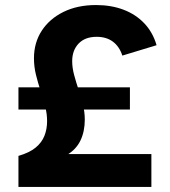

<svg xmlns="http://www.w3.org/2000/svg" viewBox="-20 -742 675 762"><path d="M244.4 -120 53.2 -123.3Q97 -136 121.4 -156.2Q145.9 -176.4 156.4 -203.1Q166.9 -229.8 166.9 -261Q166.9 -291 158.9 -321.2Q151 -351.4 140.9 -382.1Q130.7 -412.9 122.8 -444.9Q114.8 -476.9 114.8 -511Q114.8 -572.5 145.5 -619.8Q176.2 -667.2 231.7 -694.6Q287.2 -722 361 -722Q421 -722 469.6 -703.7Q518.3 -685.4 552.4 -649.7Q586.4 -614.1 601.4 -562.6L465.6 -521.4Q453.7 -557.6 427.9 -576.8Q402.2 -595.9 363.5 -595.9Q317.5 -595.9 292 -569.1Q266.5 -542.3 266.5 -499.2Q266.5 -473.3 274.1 -444.9Q281.7 -416.6 291.5 -387Q301.2 -357.5 308.9 -327.4Q316.5 -297.3 316.5 -267.7Q316.5 -220.3 299.4 -184.6Q282.4 -148.9 245.1 -126.8ZM53.2 0V-123.3L182 -130.6H580.8V0ZM53.2 -307.2V-395.4H495.6V-307.2Z"/></svg>

Font: TikTok Sans Light
Style: Regular
Weight: 300
Version: Version 4.000